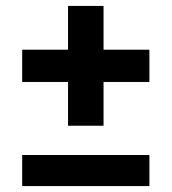

<svg xmlns="http://www.w3.org/2000/svg" viewBox="-20 -629 580 649"><path d="M210 -204V-352H55V-461H210V-609H330V-461H485V-352H330V-204ZM55 0V-105H485V0Z"/></svg>

Font: IBM Plex Sans Cond
Style: Bold
Weight: 700
Width: 3
Designer: Mike Abbink, Paul van der Laan, Pieter van Rosmalen
Foundry: Bold Monday
Version: Version 1.3